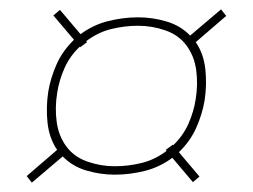

<svg xmlns="http://www.w3.org/2000/svg" viewBox="-20 -545 540 410"><path d="M48 -155 37 -169 102 -225Q85 -250 81.5 -283Q78 -316 83 -349Q88 -379 101 -408Q114 -437 138 -460L94 -512L108 -524L152 -472Q179 -492 211 -500Q243 -508 275 -508Q306 -508 336 -499Q366 -490 386 -469L452 -525L463 -511L398 -455Q415 -430 418.5 -397Q422 -364 417 -331Q412 -301 399 -272Q386 -243 362 -220L406 -168L392 -156L348 -208Q321 -188 289 -180Q257 -172 225 -172Q194 -172 164 -181Q134 -190 114 -211ZM225 -190Q254 -190 282.5 -197Q311 -204 336 -223L334 -225L349 -236L350 -235Q371 -255 382.5 -281Q394 -307 398 -334Q403 -365 399 -395Q395 -425 378.5 -447.5Q362 -470 333.5 -480Q305 -490 275 -490Q246 -490 217.5 -483Q189 -476 164 -457L166 -455L151 -444L150 -445Q129 -425 117.5 -399Q106 -373 102 -346Q97 -315 101 -285Q105 -255 121.5 -232.5Q138 -210 166.5 -200Q195 -190 225 -190Z"/></svg>

Font: Iosevka Term Curly Thin
Style: Italic
Weight: 100
Italic angle: -9°
Designer: Belleve Invis
Foundry: Belleve Invis
Version: Version 32.3.0